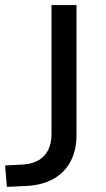

<svg xmlns="http://www.w3.org/2000/svg" viewBox="-20 -725 417 753"><path d="M7 8 0 -76 75 -80Q108 -83 132 -97Q156 -111 169 -137Q182 -163 182 -198V-705H280V-194Q280 -136 257 -92.5Q234 -49 191.5 -24.5Q149 0 89 4Z"/></svg>

Font: Nunito Sans 12pt ExtraLight 9pt Medium
Style: Regular
Weight: 500
Version: Version 3.101;gftools[0.9.27]